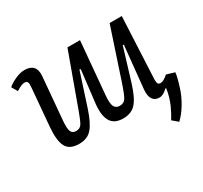

<svg xmlns="http://www.w3.org/2000/svg" viewBox="-146 -725 1191 1124"><g transform="rotate(-30 449.5 -163.0)"><path d="M16.1 -472.2Q35.6 -489.7 69.8 -505.4Q104 -521 132.8 -521Q212.9 -521 206.1 -438L181.2 -152.8Q176.8 -100.1 184.8 -80.1Q192.9 -60.1 217.8 -60.1Q243.7 -60.1 255.9 -78.4Q268.1 -96.7 289.6 -156.2Q294.4 -169.4 296.9 -176.8L418 -509.8H502.9L471.2 -152.8Q466.8 -101.6 477.1 -80.8Q487.3 -60.1 513.2 -60.1Q541.5 -60.1 554.9 -81.8Q568.4 -103.5 592.8 -176.8L703.1 -509.8H785.2L765.1 -90.8Q765.1 -71.8 769.8 -64Q774.4 -56.2 787.1 -56.2Q806.6 -56.2 837.9 -84L892.1 -67.9Q891.6 -56.6 885.3 -30.3Q878.9 -3.9 866 35.4Q853 74.7 826.9 118.9Q800.8 163.1 767.1 194.8L730 163.1Q732.4 159.7 736.3 153.6Q740.2 147.5 750.7 128.2Q761.2 108.9 770 89.1Q778.8 69.3 787.4 41Q795.9 12.7 798.8 -14.2L793.9 -15.1Q766.1 14.2 737.8 14.2Q708 14.2 693.4 -7.8Q678.7 -29.8 683.1 -74.2L711.9 -357.9L705.1 -359.9L638.2 -140.1Q612.3 -56.2 581.1 -21Q549.8 14.2 494.1 14.2Q433.6 14.2 410.2 -26.9Q386.7 -67.9 397 -149.9L421.9 -360.8L414.1 -362.8L341.8 -140.1Q314 -56.2 283 -21Q252 14.2 196.8 14.2Q132.3 14.2 110.4 -27.1Q88.4 -68.4 96.2 -159.2L118.2 -414.1Q120.6 -437.5 116 -447.3Q111.3 -457 95.2 -457Q76.7 -457 39.1 -433.1Z"/></g></svg>

Font: Literata Book
Style: Italic
Weight: 400
Italic angle: -3°
Designer: Latin by Veronika Burian and Jose Scaglione. Greek by Irene Vlachou. Cyrillic by Vera Evstafieva
Foundry: TypeTogether
Version: Version 1.003;PS 001.003;hotconv 1.0.88;makeotf.lib2.5.64775